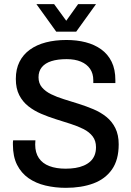

<svg xmlns="http://www.w3.org/2000/svg" viewBox="-20 -890 630 922"><path d="M296 12Q245 12 198.5 1Q152 -10 117 -34.5Q82 -59 62 -98.5Q42 -138 42 -196Q42 -201 42 -206.5Q42 -212 43 -216H150Q150 -212 149.5 -206.5Q149 -201 149 -196Q149 -157 166.5 -131Q184 -105 217 -92.5Q250 -80 295 -80Q320 -80 342 -83.5Q364 -87 382.5 -95Q401 -103 414 -115Q427 -127 434 -144Q441 -161 441 -183Q441 -214 425 -235Q409 -256 381.5 -270Q354 -284 319.5 -295Q285 -306 248.5 -317.5Q212 -329 178 -343.5Q144 -358 116.5 -379.5Q89 -401 72.5 -433Q56 -465 56 -511Q56 -558 73.5 -593Q91 -628 123.5 -651.5Q156 -675 200.5 -686.5Q245 -698 299 -698Q349 -698 391.5 -687Q434 -676 466 -653Q498 -630 516 -593.5Q534 -557 534 -505V-491H428V-505Q428 -537 412.5 -559.5Q397 -582 368.5 -594Q340 -606 300 -606Q257 -606 227 -596.5Q197 -587 181 -567.5Q165 -548 165 -519Q165 -490 181.5 -470.5Q198 -451 225.5 -437.5Q253 -424 287 -413.5Q321 -403 357.5 -391.5Q394 -380 428.5 -365.5Q463 -351 490.5 -329Q518 -307 534 -274.5Q550 -242 550 -197Q550 -122 517.5 -76Q485 -30 428 -9Q371 12 296 12ZM155 -870H240L321 -759L275 -758L355 -870H441L346 -738H250Z"/></svg>

Font: Archivo SemiCondensed Medium
Style: Regular
Weight: 500
Width: 4
Designer: Hector Gatti
Foundry: Omnibus-Type
Version: Version 2.001